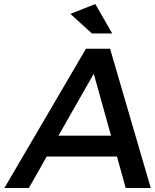

<svg xmlns="http://www.w3.org/2000/svg" viewBox="-20 -945 778 965"><path d="M2 0 412.1 -700.2H533.2L737.8 0H611.8L567.9 -158.2H214.8L125 0ZM273.9 -263.2H538.1L451.2 -574.2ZM334 -875 459 -924.8 543.9 -776.9H441.9Z"/></svg>

Font: Trueno
Style: Italic
Weight: 400
Designer: Julieta Ulanovsky
Foundry: Julieta Ulanovsky
Version: Version 3.001b | FøM Fix